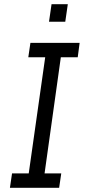

<svg xmlns="http://www.w3.org/2000/svg" viewBox="-20 -889 404 909"><path d="M348 -618H268L191 -68H270L260 0H27L37 -68H116L194 -618H114L124 -686H357ZM289 -786H212L224 -869H301Z"/></svg>

Font: Chivo Light Italic
Style: Regular
Weight: 300
Italic angle: -8.05°
Designer: Hector Gatti
Foundry: Omnibus-Type
Version: Version 1.007